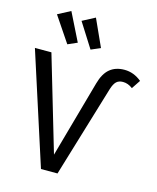

<svg xmlns="http://www.w3.org/2000/svg" viewBox="-137 -1052 937 1146"><g transform="rotate(15 331.5 -479.0)"><path d="M159.2 -958 245.1 -785.2 187 -759.8 81.1 -917ZM311 -958 387.2 -790 329.1 -765.1 232.9 -917ZM228 0 5.9 -689H107.9L280.8 -103L414.1 -579.1Q431.6 -642.6 467 -671.9Q502.4 -701.2 557.1 -701.2Q614.7 -701.2 663.1 -661.1L627 -606.9Q598.1 -628.9 566.9 -628.9Q541.5 -628.9 526.6 -615Q511.7 -601.1 501 -566.9L330.1 0Z"/></g></svg>

Font: FiraGO
Style: Regular
Weight: 400
Designer: bBox Type
Foundry: bBox Type GmbH
Version: Version 1.001;PS 001.001;hotconv 1.0.88;makeotf.lib2.5.64775